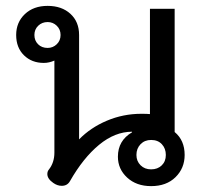

<svg xmlns="http://www.w3.org/2000/svg" viewBox="-20 -623 693 653"><path d="M381 -90Q381 -145 429 -173V-175Q371 -175 317 -130.5Q263 -86 218 -7Q209 9 190 9Q175 9 161 -1Q141 -15 141 -31Q141 -40 146 -46Q165 -70 165 -104V-417Q147 -409 129 -409Q88 -409 61.5 -435Q35 -461 35 -504Q35 -547 64.5 -575Q94 -603 142 -603Q190 -603 219.5 -576Q249 -549 249 -504V-149Q288 -189 343.5 -212.5Q399 -236 461 -236Q480 -236 490 -235V-593H574V-174Q608 -146 608 -96Q608 -51 577 -20.5Q546 10 494 10Q444 10 412.5 -19Q381 -48 381 -90ZM186 -504Q186 -523 173 -535.5Q160 -548 142 -548Q123 -548 110 -535.5Q97 -523 97 -504Q97 -485 109.5 -472.5Q122 -460 142 -460Q160 -460 173 -472.5Q186 -485 186 -504ZM544 -96Q544 -118 530.5 -132.5Q517 -147 494 -147Q472 -147 458 -132.5Q444 -118 444 -96Q444 -75 458 -61Q472 -47 494 -47Q516 -47 530 -60.5Q544 -74 544 -96Z"/></svg>

Font: Niramit
Style: Regular
Weight: 400
Version: Version 1.000; ttfautohint (v1.6)